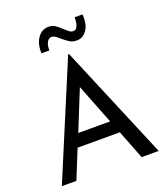

<svg xmlns="http://www.w3.org/2000/svg" viewBox="-168 -1072 1036 1188"><g transform="rotate(-20 350.0 -477.5)"><path d="M483.4 -190.4H205.1L127.9 0H32.2L347.7 -752.9H353.5L669.9 0H557.6ZM450.2 -274.4 346.7 -538.1 240.2 -274.4ZM337.9 -860.4Q322.3 -875 311 -882.3Q299.8 -889.6 287.1 -889.6Q268.6 -889.6 257.3 -869.6Q246.1 -849.6 247.1 -815.4H195.3Q191.4 -874 218.3 -914.6Q245.1 -955.1 292 -955.1Q315.4 -955.1 333.5 -943.4Q351.6 -931.6 373 -911.1Q391.6 -893.6 403.3 -885.3Q415 -877 427.7 -877Q463.9 -877 463.9 -955.1H515.6Q516.6 -947.3 516.6 -932.6Q516.6 -879.9 491.7 -847.7Q466.8 -815.4 429.7 -815.4Q401.4 -815.4 383.3 -826.7Q365.2 -837.9 337.9 -860.4Z"/></g></svg>

Font: Josefin Sans CFJ
Style: Regular
Weight: 400
Designer: Santiago Orozco
Foundry: Typemade
Version: Version 2.000